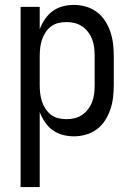

<svg xmlns="http://www.w3.org/2000/svg" viewBox="-20 -548 540 783"><path d="M64 215V-520H142V-429Q150 -450 163 -469.5Q176 -489 194.5 -502.5Q213 -516 235.5 -522Q258 -528 281 -528Q306 -528 330.5 -521Q355 -514 375 -499Q395 -484 408.5 -463Q422 -442 430 -418.5Q438 -395 441 -370Q444 -345 444 -320V-200Q444 -175 441 -150Q438 -125 430 -101.5Q422 -78 408.5 -57Q395 -36 375 -21Q355 -6 330.5 1Q306 8 281 8Q258 8 235.5 2Q213 -4 194.5 -17.5Q176 -31 163 -50.5Q150 -70 142 -91V215ZM251 -62Q268 -62 284.5 -66Q301 -70 315 -79.5Q329 -89 339.5 -103Q350 -117 356 -133Q362 -149 364 -166Q366 -183 366 -200V-320Q366 -337 364 -354Q362 -371 356 -387Q350 -403 339.5 -417Q329 -431 315 -440.5Q301 -450 284.5 -454Q268 -458 251 -458Q234 -458 217.5 -454Q201 -450 188 -440Q175 -430 165.5 -415.5Q156 -401 151 -385.5Q146 -370 144 -353.5Q142 -337 142 -320V-200Q142 -183 144 -166.5Q146 -150 151 -134.5Q156 -119 165.5 -104.5Q175 -90 188 -80Q201 -70 217.5 -66Q234 -62 251 -62Z"/></svg>

Font: Zed Sans
Style: Regular
Weight: 400
Designer: Belleve Invis
Foundry: Belleve Invis
Version: Version 1.0.0; ttfautohint (v1.8.4)